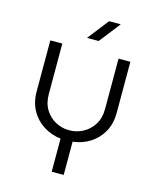

<svg xmlns="http://www.w3.org/2000/svg" viewBox="-131 -789 883 1082"><g transform="rotate(15 310.5 -248.5)"><path d="M276 203V10Q220 3 175 -25.5Q130 -54 103.5 -101.5Q77 -149 77 -213V-510H147V-216Q147 -162 170.5 -124.5Q194 -87 231 -67.5Q268 -48 310 -48Q353 -48 390.5 -68Q428 -88 451.5 -125.5Q475 -163 475 -216V-510H544V-213Q544 -149 517.5 -101.5Q491 -54 446 -25.5Q401 3 346 9V203ZM273 -577 369 -700H437L341 -577Z"/></g></svg>

Font: MuseoModerno Light
Style: Regular
Weight: 300
Designer: Pablo Cosgaya, Héctor Gatti, Marcela Romero, and the Authors of The MuseoModerno Project.
Foundry: Omnibus-Type Team
Version: Version 1.001